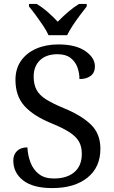

<svg xmlns="http://www.w3.org/2000/svg" viewBox="-20 -951 584 981"><path d="M247 10Q149 10 98.5 -29Q48 -68 48 -131Q48 -161 67 -179.5Q86 -198 120 -198Q122 -157 136 -120.5Q150 -84 179 -61.5Q208 -39 255 -39Q322 -39 360 -71.5Q398 -104 398 -165Q398 -202 383.5 -227.5Q369 -253 335.5 -275Q302 -297 243 -321Q150 -359 104.5 -410Q59 -461 59 -543Q59 -600 87.5 -640.5Q116 -681 165.5 -702.5Q215 -724 278 -724Q367 -724 416 -690Q465 -656 465 -612Q465 -580 443.5 -563.5Q422 -547 386 -547Q386 -578 375.5 -607Q365 -636 340.5 -655Q316 -674 274 -674Q216 -674 184 -643Q152 -612 152 -560Q152 -520 166.5 -492.5Q181 -465 215 -443.5Q249 -422 307 -398Q395 -362 444 -315Q493 -268 493 -191Q493 -96 426.5 -43Q360 10 247 10ZM228 -771Q218 -794 200 -820.5Q182 -847 163 -873Q144 -899 128 -918V-931H167Q196 -914 224.5 -889Q253 -864 275 -840Q298 -864 327 -889Q356 -914 384 -931H423V-918Q408 -899 388.5 -873Q369 -847 351.5 -820.5Q334 -794 323 -771Z"/></svg>

Font: Noto Serif Grantha
Style: Regular
Weight: 400
Designer: Monotype Design Team
Foundry: Monotype Imaging Inc.
Version: Version 2.004; ttfautohint (v1.8.4.7-5d5b)